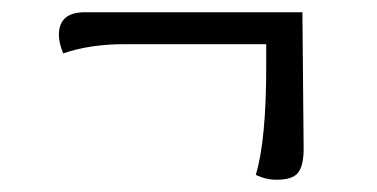

<svg xmlns="http://www.w3.org/2000/svg" viewBox="-20 -344 614 313"><path d="M473 -324 475 -102Q475 -74 466 -62.5Q457 -51 431 -51Q413 -51 397 -59Q414 -115 414 -236V-272H183Q127 -272 83 -257Q76 -274 76 -287Q76 -324 118 -324Z"/></svg>

Font: Overlock
Style: Italic
Weight: 400
Designer: Dario Muhafara
Foundry: Dario Manuel Muhafara
Version: Version 1.002